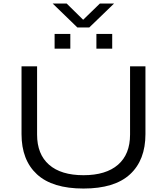

<svg xmlns="http://www.w3.org/2000/svg" viewBox="-20 -1065 954 1097"><path d="M280.8 -1044.9H360.8L455.1 -952.1L550.8 -1044.9H631.8L490.2 -908.2H421.9ZM292 -787.1V-871.1H381.8V-787.1ZM530.8 -787.1V-871.1H621.1V-787.1ZM103 -298.8V-686H191.9V-295.9Q191.9 -183.6 260.3 -123.8Q328.6 -64 457 -64Q585.4 -64 654.3 -123.8Q723.1 -183.6 723.1 -295.9V-686H811V-298.8Q811 -150.4 722.9 -69.1Q634.8 12.2 457 12.2Q279.3 12.2 191.2 -69.1Q103 -150.4 103 -298.8Z"/></svg>

Font: Archivo Expanded Light
Style: Regular
Weight: 300
Width: 7
Designer: Hector Gatti
Foundry: Omnibus-Type
Version: Version 2.001